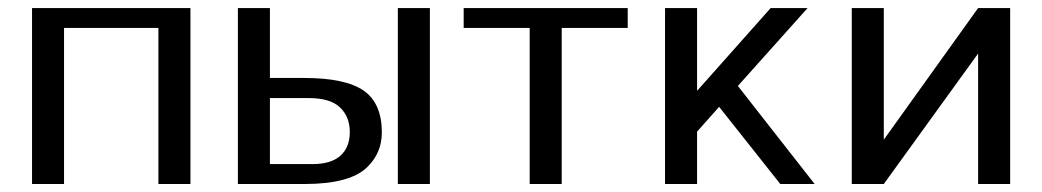

<svg xmlns="http://www.w3.org/2000/svg" viewBox="-20 -460 2604 480"><path d="M456.1 -439.9V0H376V-390.1H140.1V0H60.1V-439.9Z M574.7 0ZM974.6 -439.9H1054.7V0H974.6ZM654.8 -214.8V-49.8H761.7Q807.6 -49.8 831.1 -70.8Q854.5 -91.8 854.5 -129.9Q854.5 -168 830.1 -191.4Q805.7 -214.8 751.5 -214.8ZM934.6 -128.9Q934.6 -77.6 897.9 -42Q855 0 741.7 0H574.7V-439.9H654.8V-265.1H739.7Q843.8 -265.1 889.2 -233.4Q934.6 -201.7 934.6 -128.9Z M1384.3 -390.1V0H1304.2V-390.1H1139.2V-439.9H1549.3V-390.1Z M1642.6 0ZM1722.7 -130.9V0H1642.6V-439.9H1722.7V-232.9L1906.7 -439.9H1999L1824.7 -245.1L2016.6 0H1930.7L1777.8 -192.9Z M2109.4 -439.9H2189.5V-110.8L2425.3 -439.9H2505.4V0H2425.3V-326.2L2189.5 0H2109.4Z"/></svg>

Font: Pfennig
Style: Medium
Weight: 500
Version: Version 20120410 ; ttfautohint (v0.8)